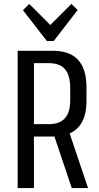

<svg xmlns="http://www.w3.org/2000/svg" viewBox="-20 -959 505 979"><path d="M70 -700H250Q336 -700 378.5 -653.5Q421 -607 421 -513V-444Q421 -354 378 -308.5Q335 -263 250 -263H149V-326H229Q284 -326 311 -356Q338 -386 338 -448V-510Q338 -575 311.5 -606Q285 -637 229 -637H135L153 -662V0H70ZM251 -282H334L429 0H346ZM376 -908 254 -750H219L97 -907L129 -939L253 -815H220L344 -939Z"/></svg>

Font: Pathway Extreme Condensed
Style: Regular
Weight: 400
Width: 3
Version: Version 1.001;gftools[0.9.26]